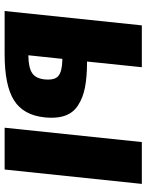

<svg xmlns="http://www.w3.org/2000/svg" viewBox="76 -694 618 809"><g transform="rotate(90 384.5 -289.0)"><path d="M25.9 0H208C295.9 0 360.7 -13.2 402.3 -39.6C444 -65.9 467.9 -109 474.1 -168.9C475.1 -179 475.6 -188.6 475.6 -197.8C475.6 -219.6 472.7 -238.6 466.8 -254.9C458.3 -278.3 443.7 -296.5 422.9 -309.6C402 -323.2 377 -332.9 347.7 -338.6C318.4 -344.3 282.9 -347.2 241.2 -347.2H238.8L262.7 -578.1H86.4ZM212.4 -100.1 227.5 -243.2H231.9C264.2 -242.5 286.6 -237 299.3 -226.6C309.7 -218.1 314.9 -203.6 314.9 -183.1C314.9 -178.2 314.6 -173.2 314 -168C311.4 -143.6 302.7 -126.3 287.8 -116.2C273 -106.1 249.2 -100.7 216.3 -100.1ZM517.6 0H693.8L754.4 -578.1H578.1Z"/></g></svg>

Font: Oswald
Style: Heavy
Weight: 800
Designer: Vernon Adams
Foundry: Vernon Adams
Version: 3.0; ttfautohint (v0.95.6-bc232) -l 8 -r 50 -G 200 -x 0 -w "